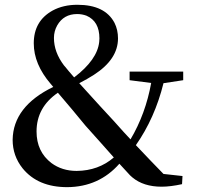

<svg xmlns="http://www.w3.org/2000/svg" viewBox="-20 -773 834 808"><path d="M302.7 -53.7Q394.5 -54.7 459 -110.4Q440.4 -131.8 405.3 -170.9Q361.3 -220.7 339.8 -244.1Q282.2 -314.5 223.6 -382.8Q133.8 -321.3 133.8 -219.7Q133.8 -134.8 196.3 -86.9Q241.2 -53.7 302.7 -53.7ZM304.7 -713.9Q248 -713.9 220.7 -666Q207 -641.6 207 -613.3Q207 -553.7 249 -498Q252 -494.1 254.9 -491.2Q265.6 -477.5 292 -447.3Q389.6 -521.5 397.5 -596.7Q398.4 -604.5 398.4 -611.3Q398.4 -683.6 343.8 -707Q325.2 -713.9 304.7 -713.9ZM751 -435.5 668 -422.9Q631.8 -276.4 551.8 -162.1Q619.1 -90.8 668 -41L748 -32.2L746.1 2Q697.3 12.7 660.2 12.7Q584 12.7 537.1 -26.4Q532.2 -31.2 527.3 -35.2Q496.1 -68.4 482.4 -84Q396.5 13.7 262.7 14.6Q139.6 14.6 75.2 -64.5Q33.2 -117.2 33.2 -184.6Q35.2 -325.2 204.1 -407.2L193.4 -419.9Q122.1 -502.9 122.1 -590.8Q122.1 -684.6 201.2 -728.5Q246.1 -752.9 305.7 -752.9Q421.9 -752.9 461.9 -676.8Q476.6 -647.5 476.6 -611.3Q476.6 -523.4 375 -458Q347.7 -440.4 313.5 -422.9Q327.1 -408.2 401.4 -326.2Q421.9 -303.7 460 -262.7Q505.9 -210.9 529.3 -186.5Q592.8 -293.9 616.2 -423.8L525.4 -435.5V-471.7H751Z"/></svg>

Font: GenYoMin JP SemiBold
Style: Regular
Weight: 600
Version: Version 1.001;PS 1;hotconv 16.6.51;makeotf.lib2.5.65220 DEVE